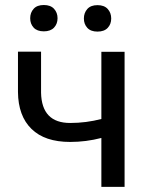

<svg xmlns="http://www.w3.org/2000/svg" viewBox="-20 -731 583 751"><path d="M467.3 0V-528.3H376.5V-265.6C336.8 -255.2 296.1 -250 254.4 -250C180.2 -250 142.3 -289.4 140.6 -368.2V-528.8H50.3V-371.1C50.9 -308.6 68.6 -260.4 103.3 -226.6C137.9 -192.7 188.3 -175.8 254.4 -175.8C296.1 -175.8 336.8 -181 376.5 -191.4V0ZM98.1 -659.7C98.1 -645 102.6 -632.8 111.6 -623C120.5 -613.3 133.8 -608.4 151.4 -608.4C168.9 -608.4 182.3 -613.3 191.4 -623C200.5 -632.8 205.1 -645 205.1 -659.7C205.1 -674.3 200.5 -686.6 191.4 -696.5C182.3 -706.5 168.9 -711.4 151.4 -711.4C133.8 -711.4 120.5 -706.5 111.6 -696.5C102.6 -686.6 98.1 -674.3 98.1 -659.7ZM308.1 -658.7C308.1 -644 312.6 -631.8 321.5 -622.1C330.5 -612.3 343.8 -607.4 361.3 -607.4C378.9 -607.4 392.3 -612.3 401.4 -622.1C410.5 -631.8 415 -644 415 -658.7C415 -673.3 410.5 -685.7 401.4 -695.8C392.3 -705.9 378.9 -710.9 361.3 -710.9C343.8 -710.9 330.5 -705.9 321.5 -695.8C312.6 -685.7 308.1 -673.3 308.1 -658.7Z"/></svg>

Font: Roboto1
Style: rg
Weight: 400
Designer: Google
Version: Version 2.137; 2017